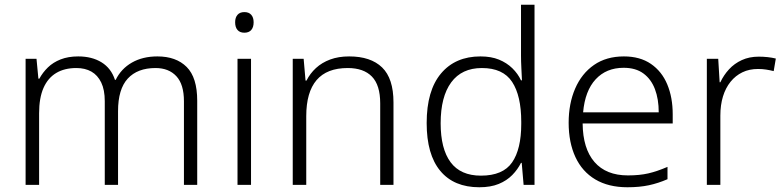

<svg xmlns="http://www.w3.org/2000/svg" viewBox="-20 -780 3308 810"><path d="M644 -542Q723 -542 767.5 -497.5Q812 -453 812 -355V0H756V-353Q756 -424 724 -458.5Q692 -493 636 -493Q560 -493 519 -448.5Q478 -404 478 -311V0H422V-353Q422 -401 407 -432Q392 -463 365.5 -478Q339 -493 302 -493Q252 -493 217 -472Q182 -451 163.5 -409Q145 -367 145 -302V0H88V-532H134L142 -448H146Q160 -474 182 -495.5Q204 -517 236 -529.5Q268 -542 310 -542Q368 -542 408.5 -517Q449 -492 465 -443H468Q491 -490 536.5 -516Q582 -542 644 -542Z M1039 -532V0H982V-532ZM1011 -729Q1030 -729 1040 -717.5Q1050 -706 1050 -686Q1050 -665 1040 -653.5Q1030 -642 1011 -642Q992 -642 982 -653.5Q972 -665 972 -686Q972 -706 982 -717.5Q992 -729 1011 -729Z M1453 -542Q1544 -542 1592 -495.5Q1640 -449 1640 -348V0H1584V-344Q1584 -421 1549 -457Q1514 -493 1447 -493Q1359 -493 1315.5 -442Q1272 -391 1272 -290V0H1215V-532H1261L1269 -440H1273Q1288 -470 1313 -493Q1338 -516 1373 -529Q1408 -542 1453 -542Z M2002 10Q1895 10 1837.5 -59Q1780 -128 1780 -261Q1780 -398 1840.5 -470Q1901 -542 2007 -542Q2052 -542 2085 -528.5Q2118 -515 2141.5 -492Q2165 -469 2178 -441H2182Q2181 -464 2179.5 -493Q2178 -522 2178 -545V-760H2235V0H2189L2181 -93H2178Q2164 -65 2141 -41.5Q2118 -18 2084 -4Q2050 10 2002 10ZM2009 -39Q2102 -39 2140.5 -95Q2179 -151 2179 -257V-266Q2179 -376 2140.5 -434.5Q2102 -493 2013 -493Q1928 -493 1883.5 -432.5Q1839 -372 1839 -260Q1839 -152 1881 -95.5Q1923 -39 2009 -39Z M2612 -542Q2680 -542 2726 -510.5Q2772 -479 2795 -424Q2818 -369 2818 -298V-259H2438Q2439 -153 2488 -96.5Q2537 -40 2629 -40Q2678 -40 2715 -48.5Q2752 -57 2796 -76V-24Q2757 -7 2717.5 1.5Q2678 10 2627 10Q2547 10 2491.5 -23Q2436 -56 2407.5 -117.5Q2379 -179 2379 -262Q2379 -343 2406.5 -406.5Q2434 -470 2486 -506Q2538 -542 2612 -542ZM2611 -494Q2538 -494 2493 -445.5Q2448 -397 2440 -306H2759Q2759 -362 2743 -404Q2727 -446 2694.5 -470Q2662 -494 2611 -494Z M3181 -541Q3200 -541 3218.5 -539Q3237 -537 3253 -533L3244 -480Q3228 -484 3212 -486.5Q3196 -489 3178 -489Q3141 -489 3112 -475Q3083 -461 3062 -435Q3041 -409 3030 -373Q3019 -337 3019 -292V0H2962V-532H3010L3016 -433H3019Q3033 -463 3055.5 -487.5Q3078 -512 3109.5 -526.5Q3141 -541 3181 -541Z"/></svg>

Font: Noto Sans Devanagari Light
Style: Regular
Weight: 300
Version: Version 2.003